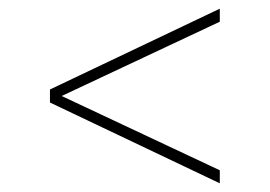

<svg xmlns="http://www.w3.org/2000/svg" viewBox="-20 -458 621 442"><path d="M95 -222V-252L486 -438V-408L122 -237L486 -66V-36Z"/></svg>

Font: Grenze Thin
Style: Regular
Weight: 250
Designer: Renata Polastri
Foundry: Omnibus-Type
Version: Version 1.002; ttfautohint (v1.8)